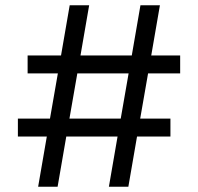

<svg xmlns="http://www.w3.org/2000/svg" viewBox="-20 -710 753 730"><path d="M158 -191H48V-259H170L200 -431H85V-499H212L245 -690H319L286 -499H481L514 -690H588L555 -499H665V-431H543L513 -259H628V-191H501L468 0H394L427 -191H232L199 0H125ZM439 -259 469 -431H274L244 -259Z"/></svg>

Font: Mozilla Text BETA
Style: Regular
Weight: 400
Designer: Studio DRAMA
Foundry: Studio DRAMA
Version: Version 0.100